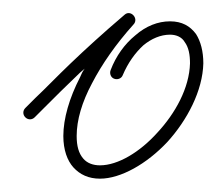

<svg xmlns="http://www.w3.org/2000/svg" viewBox="-20 -593 325 288"><path d="M146 -488C144 -483 146 -477 151 -475C156 -473 162 -475 164 -480C172 -499 183 -514 195 -525C207 -535 221 -541 235 -541C245 -541 253 -537 257 -530C263 -522 265 -511 265 -498C264 -461 243 -423 216 -394C190 -365 157 -345 130 -345C120 -345 111 -348 105 -355C98 -363 95 -374 95 -389C95 -413 103 -440 118 -468C133 -497 154 -527 180 -556C189 -565 176 -579 167 -571C133 -542 108 -519 86 -498C65 -478 49 -461 33 -446L18 -431C14 -427 14 -421 18 -417C22 -413 28 -413 32 -417L47 -432C62 -447 79 -464 100 -484C102 -486 105 -488 107 -490C104 -486 102 -482 100 -477C84 -446 75 -415 75 -389C75 -368 81 -352 90 -342C100 -331 113 -325 130 -325C161 -325 200 -347 231 -380C261 -413 284 -457 285 -498C285 -516 281 -531 274 -542C265 -554 253 -561 235 -561C217 -561 199 -554 183 -540C167 -527 154 -509 146 -488Z"/></svg>

Font: Mistral SingleLine OTF-SVG Regular
Style: Regular
Weight: 300
Designer: François Chastanet, Élisa Garzelli, Anais Alves, Morgane Autin
Foundry: institut supérieur des arts et du design Toulouse / isdaT
Version: Version 1.000;hotconv 1.0.117;makeotfexe 2.5.65602 DEVELOPME